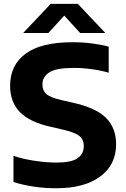

<svg xmlns="http://www.w3.org/2000/svg" viewBox="-20 -969 656 998"><path d="M272 9.5Q211.5 9.5 155 1Q98.5 -7.5 50 -23V-159Q100 -142 161.2 -133Q222.5 -124 272.5 -124Q351.5 -124 383.5 -146.8Q415.5 -169.5 415.5 -210Q415.5 -244 391.8 -262.8Q368 -281.5 303.5 -296L245.5 -309.5Q135.5 -333.5 84 -385.8Q32.5 -438 32.5 -523.5Q32.5 -630.5 113.2 -690Q194 -749.5 356.5 -749.5Q410.5 -749.5 458.8 -743.2Q507 -737 545 -726.5V-591Q507 -602.5 459 -609.2Q411 -616 363 -616Q272 -616 236.2 -592.8Q200.5 -569.5 200.5 -531Q200.5 -498.5 221 -480.2Q241.5 -462 298.5 -449L357 -435.5Q477.5 -409.5 530.5 -356.8Q583.5 -304 583.5 -219.5Q583.5 -112.5 501 -51.5Q418.5 9.5 272 9.5ZM100.5 -797.5 243.5 -949H384.5L527.5 -797.5H396.5L314 -888L231.5 -797.5Z"/></svg>

Font: Encode Sans SemiExpanded SemiExpanded
Style: Bold
Weight: 700
Width: 6
Designer: Multiple Designers
Foundry: Impallari Type
Version: Version 3.000; ttfautohint (v1.8.3) -l 8 -r 50 -G 200 -x 14 